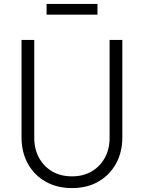

<svg xmlns="http://www.w3.org/2000/svg" viewBox="-20 -949 735 981"><path d="M348 12Q271 12 213 -21Q155 -54 122.5 -112.5Q90 -171 90 -247V-745H155V-245Q155 -187 179.5 -142.5Q204 -98 247 -73Q290 -48 348 -48Q405 -48 448 -73Q491 -98 515.5 -142.5Q540 -187 540 -245V-745H605V-247Q605 -171 572.5 -112.5Q540 -54 482.5 -21Q425 12 348 12ZM218 -874V-929H478V-874Z"/></svg>

Font: Plus Jakarta Sans Light
Style: Regular
Weight: 300
Designer: Gumpita Rahayu
Foundry: Tokotype
Version: Version 2.006; ttfautohint (v1.8.4.7-5d5b)